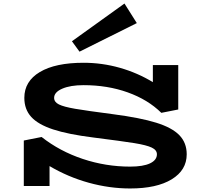

<svg xmlns="http://www.w3.org/2000/svg" viewBox="-20 -1055 1142 1089"><path d="M1039 -180Q1039 -90 954 -38Q869 14 718 14Q601 14 483.5 -18.5Q366 -51 261 -113V0H115V-258L216 -278Q319 -197 449.5 -153.5Q580 -110 718 -110Q792 -110 831 -128.5Q870 -147 870 -180Q870 -204 840.5 -218Q811 -232 743.5 -243Q676 -254 510 -275Q366 -293 281 -321Q196 -349 157 -392Q118 -435 118 -500Q118 -594 206 -646.5Q294 -699 454 -699Q559 -699 659.5 -670.5Q760 -642 847 -589V-686H991V-434L895 -415Q819 -490 704.5 -531Q590 -572 454 -572Q379 -572 333 -552Q287 -532 287 -500Q287 -476 314.5 -462.5Q342 -449 406 -438Q470 -427 623 -407Q776 -387 866 -359Q956 -331 997.5 -288Q1039 -245 1039 -180ZM431 -762 756 -924 686 -1035 388 -821Z"/></svg>

Font: BioRhyme Expanded ExtraBold
Style: Regular
Weight: 800
Width: 7
Designer: Aoife Mooney
Foundry: Aoife Mooney Type
Version: Version 1.000